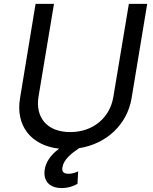

<svg xmlns="http://www.w3.org/2000/svg" viewBox="-20 -747 780 978"><path d="M636.4 -727.3 557.5 -254.3C540.8 -149.5 456.3 -74.2 337.7 -74.2C218.8 -74.2 159.4 -149.5 176.1 -254.3L255 -727.3H161.2L82 -246.4C58.9 -109 135.7 -6 281.2 10.3C235.8 43.3 213.1 81 207.7 117.2C198.9 178.3 235.8 210.9 294.4 210.9C328.8 210.9 357.2 199.6 374.6 189.6L378.2 125.7C366.8 131.4 350.1 138.1 329.2 138.1C301.5 138.1 294 125.4 298.3 104C304.7 66.4 341.3 35.9 382.8 7.8C524.5 -14.2 628.2 -114.7 650.2 -246.4L729.8 -727.3Z"/></svg>

Font: Margiela Sans Text
Style: Italic
Weight: 400
Italic angle: -9.39999°
Designer: Stefan Endress, Andreas Faust
Version: Version 1.100;FEAKit 1.0